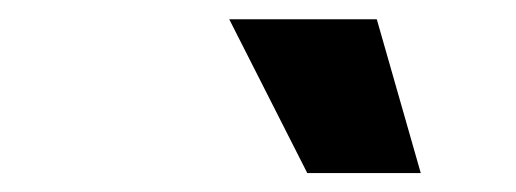

<svg xmlns="http://www.w3.org/2000/svg" viewBox="-20 -795 537 200"><path d="M300.1 -614.7 218.8 -774.9H372.5L418.3 -614.7Z"/></svg>

Font: Inter P Extra Bold
Style: Italic
Weight: 800
Italic angle: 9.39999°
Designer: Rasmus Andersson
Foundry: rsms
Version: Version 3.018;git-588b23468